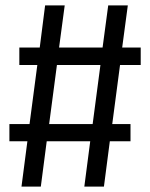

<svg xmlns="http://www.w3.org/2000/svg" viewBox="-20 -695 559 715"><path d="M504 -453H427L398 -233H466V-169H389L367 0H294L316 -169H154L132 0H60L82 -169H15V-233H90L119 -453H52V-518H128L148 -675H221L200 -518H362L383 -675H456L435 -518H504ZM325 -233 354 -453H192L163 -233Z"/></svg>

Font: Sedus Text
Style: Regular
Weight: 400
Designer: TypeMates
Foundry: TypeMates, Runge Thomsen GbR
Version: Version 4.202;PS 004.202;hotconv 1.0.88;makeotf.lib2.5.64775